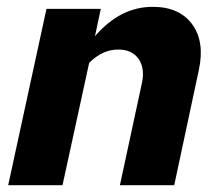

<svg xmlns="http://www.w3.org/2000/svg" viewBox="-20 -542 640 562"><path d="M4 0 116 -516H275L258 -436Q332 -522 427 -522Q505 -522 542.5 -471Q580 -420 562 -337L490 0H331L395 -297Q405 -341 386 -369Q367 -397 326 -397Q280 -397 241 -358L163 0Z"/></svg>

Font: Red Hat Mono
Style: Bold Italic
Weight: 700
Italic angle: -12°
Monospace: yes
Designer: Pentagram, MCKL
Foundry: Pentagram, MCKL
Version: Version 1.023; ttfautohint (v1.8.3)